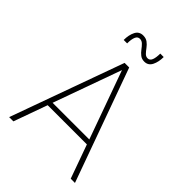

<svg xmlns="http://www.w3.org/2000/svg" viewBox="-265 -1063 1184 1184"><g transform="rotate(45 327.0 -470.5)"><path d="M387 -831Q365 -831 349.5 -843Q334 -855 322 -871.5Q310 -888 297.5 -900Q285 -912 269 -912Q250 -912 241.5 -892Q233 -872 233 -836H203Q203 -880 218.5 -910.5Q234 -941 269 -941Q293 -941 309 -929Q325 -917 337 -900.5Q349 -884 360.5 -872Q372 -860 387 -860Q406 -860 414 -880.5Q422 -901 422 -936H452Q452 -893 436.5 -862Q421 -831 387 -831ZM40 0 307 -740H347L614 0H577L498 -220H156L77 0ZM167 -252H487L327 -697Z"/></g></svg>

Font: Be Vietnam Pro Thin
Style: Regular
Weight: 100
Designer: Lam Bao, Tony Le, Vietanh Nguyen
Foundry: Yellow Type Foundry
Version: Version 1.002; ttfautohint (v1.8.3)